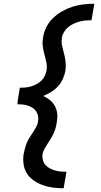

<svg xmlns="http://www.w3.org/2000/svg" viewBox="-20 -853 540 1026"><path d="M320 153Q291 153 263.5 149.5Q236 146 210.5 137Q185 128 162.5 113Q140 98 125.5 76.5Q111 55 106.5 27.5Q102 0 106 -28Q109 -44 113 -59Q117 -74 123 -89Q129 -104 138 -118Q147 -132 156 -145.5Q165 -159 173 -173.5Q181 -188 183 -203Q186 -218 183.5 -232Q181 -246 173.5 -257.5Q166 -269 154.5 -276.5Q143 -284 129.5 -288.5Q116 -293 101.5 -294.5Q87 -296 73 -296L75 -318L86 -384Q101 -384 116.5 -385.5Q132 -387 146.5 -391.5Q161 -396 175.5 -403.5Q190 -411 201.5 -422.5Q213 -434 219.5 -448Q226 -462 229 -477Q232 -500 227.5 -521.5Q223 -543 217 -564Q211 -585 208.5 -607Q206 -629 210 -652Q214 -680 227.5 -707.5Q241 -735 263.5 -756.5Q286 -778 312.5 -793Q339 -808 367.5 -817Q396 -826 425.5 -829.5Q455 -833 484 -833L469 -745Q453 -745 437 -743.5Q421 -742 404.5 -737.5Q388 -733 373 -726Q358 -719 344.5 -708Q331 -697 322 -682Q313 -667 311 -652Q307 -629 312 -607.5Q317 -586 322.5 -565Q328 -544 330.5 -522Q333 -500 330 -477Q326 -455 316.5 -433Q307 -411 291 -393Q275 -375 254 -362Q233 -349 211 -340Q231 -331 247 -318Q263 -305 273 -287Q283 -269 285.5 -247Q288 -225 284 -203Q282 -188 278 -172.5Q274 -157 267.5 -142.5Q261 -128 252.5 -114Q244 -100 235 -86Q226 -72 218 -58Q210 -44 207 -28Q205 -13 209 2Q213 17 222.5 28Q232 39 245 46Q258 53 272.5 57.5Q287 62 303 63.5Q319 65 335 65Z"/></svg>

Font: Iosevka SS18 Semibold
Style: Italic
Weight: 600
Italic angle: -9°
Monospace: yes
Designer: Belleve Invis
Foundry: Belleve Invis
Version: Version 25.1.1; ttfautohint (v1.8.4)